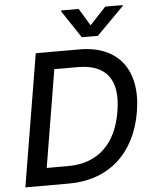

<svg xmlns="http://www.w3.org/2000/svg" viewBox="-62 -1000 845 1052"><g transform="rotate(-5 361.0 -474.5)"><path d="M155.2 -727.3H394.9Q475.1 -727.3 535 -701.9Q594.8 -676.5 631.6 -628.7Q668.3 -581 680.9 -512.6Q693.5 -444.2 679 -358.3Q665.1 -274.5 631 -208.1Q596.9 -141.7 545.1 -95.3Q493.3 -49 424.7 -24.5Q356.2 0 273.1 0H34.4ZM160.2 -95.9H277.7Q340.2 -95.9 390.1 -114.2Q440 -132.5 477.1 -167.6Q514.2 -202.8 538.4 -254.1Q562.5 -305.4 573.2 -371.4Q583.8 -434.3 577.1 -482.8Q570.3 -531.2 546.2 -564.3Q522 -597.3 480.1 -614.3Q438.2 -631.4 378.6 -631.4H248.9ZM314.6 -948.5H410.5L468 -853.3L556.5 -948.5H652.7L652 -943.2L502.5 -792.6H414.1L313.9 -943.2Z"/></g></svg>

Font: Inter P Medium
Style: Italic
Weight: 500
Italic angle: 9.39999°
Designer: Rasmus Andersson
Foundry: rsms
Version: Version 3.018;git-588b23468